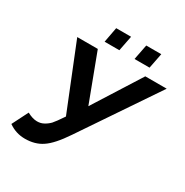

<svg xmlns="http://www.w3.org/2000/svg" viewBox="-194 -1009 1128 1173"><g transform="rotate(30 370.5 -422.0)"><path d="M143 10Q79 10 27 -27L84 -140Q123 -119 154 -119Q179 -119 198 -129Q220 -140 239 -159Q257 -179 293 -233L110 -688H255L380 -356L590 -688H741L381 -155Q316 -58 264 -24Q214 10 143 10ZM586 -747H480L501 -854H607ZM373 -747H269L289 -854H394Z"/></g></svg>

Font: Libra Sans
Style: Bold Italic
Weight: 700
Italic angle: -12°
Foundry: Context Ltd
Version: Version 1.002